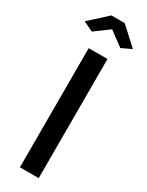

<svg xmlns="http://www.w3.org/2000/svg" viewBox="-244 -953 761 991"><g transform="rotate(30 136.5 -457.5)"><path d="M-7 -820 97 -915H176L280 -820L221 -792L136 -855L51 -792ZM80 0V-710H192V0Z"/></g></svg>

Font: Raleway-v4020 SemiBold
Style: Regular
Weight: 600
Designer: Matt McInerney, Pablo Impallari, Rodrigo Fuenzalida
Foundry: Matt McInerney, Pablo Impallari, Rodrigo Fuenzalida
Version: Version 4.020;PS 004.020;hotconv 1.0.88;makeotf.lib2.5.64775